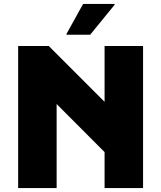

<svg xmlns="http://www.w3.org/2000/svg" viewBox="-20 -953 817 973"><path d="M72 0V-720H227L571 -376V-121L211 -482L267 -505V0ZM510 0V-720H705V0ZM317 -777V-781L401 -933H561V-929L437 -777Z"/></svg>

Font: Kufam ExtraBold
Style: Regular
Weight: 800
Designer: Wael Morcos, Artur Schmal
Foundry: Original Type
Version: Version 1.300; ttfautohint (v1.8.3)